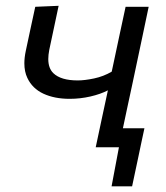

<svg xmlns="http://www.w3.org/2000/svg" viewBox="-20 -520 587 678"><path d="M318 0Q328.5 -48 339.5 -101Q350.5 -154 361 -201Q335 -187.5 299 -179.2Q263 -171 226 -171Q172.5 -171 133.2 -189.2Q94 -207.5 76.5 -245Q66 -267 66 -296.5Q66 -316.5 71 -340Q80 -382.5 88 -419.8Q96 -457 104.5 -496L187 -499.5Q178.5 -461.5 171 -424Q163 -386.5 154 -344Q150.5 -326 150.5 -311.5Q150.5 -279 168.5 -261.5Q195 -236 254.5 -236Q279 -236 312.2 -243Q345.5 -250 374.5 -267L378.5 -285.5Q391.5 -347 402 -396Q412.5 -444.5 423.5 -496H505Q493.5 -441.5 482.5 -389Q471 -336 457 -268.5L446.5 -219Q437.5 -177 429.5 -140Q421.5 -103 414 -67H490Q484.5 -41.5 478.8 -14.8Q473 12 467.5 39Q462 64 457 88.5Q452 113 446.5 138H374L400 0Z"/></svg>

Font: Heraclito
Style: Italic
Weight: 400
Italic angle: -12°
Designer: Kostas Bartsokas (font) & Cristiano Sobral (main changes)
Foundry: Kostas Bartsokas (font) & Cristiano Sobral (main changes)
Version: Version 1.00;July 8, 2020;FontCreator 13.0.0.2655 64-bit